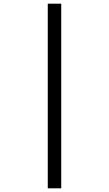

<svg xmlns="http://www.w3.org/2000/svg" viewBox="-20 -780 591 1041"><path d="M239 -760H312V241H239Z"/></svg>

Font: Noto Sans Khmer UI
Style: Regular
Weight: 400
Designer: Danh Hong and the Monotype Design Team
Foundry: Monotype Imaging Inc.
Version: Version 2.002